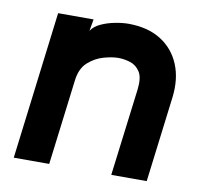

<svg xmlns="http://www.w3.org/2000/svg" viewBox="-63 -573 674 640"><g transform="rotate(10 274.0 -253.0)"><path d="M473 0H353L390 -295Q395 -336 382.5 -355.5Q370 -375 349.5 -381.5Q329 -388 309 -388Q288 -388 259.5 -380Q231 -372 207.5 -351Q184 -330 179 -289L143 0H23L85 -500H205L198 -460Q208 -476 229.5 -486Q251 -496 276.5 -501Q302 -506 322 -506Q387 -506 431.5 -478.5Q476 -451 496.5 -402Q517 -353 509 -289Z"/></g></svg>

Font: Kulim Park
Style: Bold Italic
Weight: 700
Italic angle: -8°
Designer: Noponies / Dale Sattler
Foundry: Noponies
Version: Version 1.000; ttfautohint (v1.8.3)